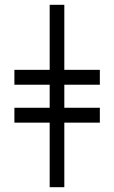

<svg xmlns="http://www.w3.org/2000/svg" viewBox="-20 -780 476 800"><path d="M187 0V-269H40V-331H187V-427H40V-489H187V-760H248V-489H396V-427H248V-331H396V-269H248V0Z"/></svg>

Font: Noto Serif ExtraCondensed
Style: Regular
Weight: 400
Width: 2
Designer: Monotype Design Team
Foundry: Monotype Imaging Inc.
Version: Version 2.013